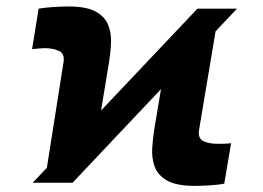

<svg xmlns="http://www.w3.org/2000/svg" viewBox="-20 -573 824 602"><path d="M82.5 0 599.1 -545.9H723.1L207.5 0ZM120.6 -6.8 179.2 -377.9Q183.6 -405.3 164.3 -413.6Q145 -421.9 122.6 -421.9Q111.8 -421.9 101.1 -420.9Q90.3 -419.9 80.6 -418.9L101.1 -545.9Q117.2 -548.8 144.5 -550.8Q171.9 -552.7 194.8 -552.7Q250 -552.7 278.8 -537.4Q307.6 -522 318.4 -496.6Q329.1 -471.2 328.1 -440.2Q327.1 -409.2 321.8 -377.9L280.8 -128.9ZM590.3 9.8Q531.7 9.8 502.7 -7.6Q473.6 -24.9 464.4 -52Q455.1 -79.1 457.3 -109.6Q459.5 -140.1 463.4 -166L505.4 -416L666.5 -538.1L604 -165Q600.1 -139.6 617.2 -130.9Q634.3 -122.1 662.6 -122.1Q670.9 -122.1 681.9 -122.3Q692.9 -122.6 704.6 -124L683.1 2.9Q666.5 6.3 638.7 8.1Q610.8 9.8 590.3 9.8Z"/></svg>

Font: Inter 24pt Black
Style: Italic
Weight: 900
Italic angle: -9.3988°
Designer: Rasmus Andersson
Foundry: rsms
Version: Version 4.001;git-66647c0bb